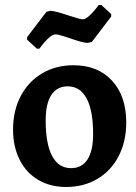

<svg xmlns="http://www.w3.org/2000/svg" viewBox="-20 -733 543 765"><path d="M32 -217Q32 -292 62.5 -350Q93 -408 147.5 -440.5Q202 -473 273 -473Q370 -473 426.5 -411.5Q483 -350 483 -245Q483 -170 453 -111.5Q423 -53 368.5 -20.5Q314 12 243 12Q180 12 132 -16.5Q84 -45 58 -97Q32 -149 32 -217ZM351 -199Q351 -293 325 -341Q299 -389 250 -389Q207 -389 184.5 -354.5Q162 -320 162 -253Q162 -159 188 -111Q214 -63 263 -63Q306 -63 328.5 -97.5Q351 -132 351 -199ZM88 -575V-585L165 -686L181 -690Q197 -690 251 -672Q299 -656 310 -656Q321 -656 338.5 -672.5Q356 -689 373 -713H384L423 -677V-667L346 -566L329 -562Q312 -562 260 -580Q255 -582 233 -589Q211 -596 201 -596Q189 -596 171.5 -579.5Q154 -563 137 -539H127Z"/></svg>

Font: Alegreya
Style: Bold
Weight: 700
Designer: Juan Pablo del Peral
Foundry: Huerta Tipografica
Version: Version 2.008; ttfautohint (v1.8)